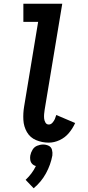

<svg xmlns="http://www.w3.org/2000/svg" viewBox="-20 -755 472 1027"><path d="M241 8Q270 8 299 -5.5Q328 -19 348.5 -43.5Q369 -68 382 -97L281 -140Q278 -129 273.5 -118.5Q269 -108 260.5 -98.5Q252 -89 241 -89Q229 -89 223 -99.5Q217 -110 216 -121.5Q215 -133 216 -145Q217 -157 219 -169L313 -735H105V-638H184L109 -185Q103 -149 105 -113.5Q107 -78 124 -48.5Q141 -19 173 -5.5Q205 8 241 8ZM160 252Q201 218 226 172Q251 126 260 77Q262 61 258 46Q254 31 240 24.5Q226 18 211 18Q195 18 179 24.5Q163 31 154 46Q145 61 142 77Q140 89 142 101Q144 113 152 121.5Q160 130 172 133Q162 154 148 172.5Q134 191 117 207Z"/></svg>

Font: Iosevka Sparkle Semibold
Style: Italic
Weight: 600
Italic angle: -9°
Designer: Belleve Invis
Foundry: Belleve Invis
Version: Version 4.5.0; ttfautohint (v1.8.3)